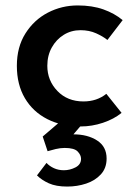

<svg xmlns="http://www.w3.org/2000/svg" viewBox="-20 -454 505 706"><path d="M427 -39Q399 -16 358.5 -2.5Q318 11 277 11Q207 11 154 -16Q101 -43 71.5 -93Q42 -143 42 -212Q42 -281 73.5 -331Q105 -381 156 -407.5Q207 -434 266 -434Q319 -434 360 -419.5Q401 -405 431 -380L375 -307Q359 -320 333.5 -331.5Q308 -343 276 -343Q242 -343 214.5 -326Q187 -309 170.5 -279.5Q154 -250 154 -212Q154 -158 191 -119.5Q228 -81 287 -81Q336 -81 371 -109ZM151 145Q162 157 178.5 164.5Q195 172 215 172Q237 172 257.5 161.5Q278 151 278 130Q278 116 265.5 103Q253 90 218 90Q202 90 185 94Q168 98 155 102L137 48L206 -11L292 -9L250 40Q302 40 337 62.5Q372 85 372 129Q372 164 351 187Q330 210 297 221Q264 232 227 232Q186 232 159.5 220Q133 208 116 191Z"/></svg>

Font: Synthetic SemiBold
Style: Regular
Weight: 600
Designer: Santiago Orozco
Foundry: Typemade
Version: Version 2.000; ttfautohint (v1.8.4.7-5d5b)